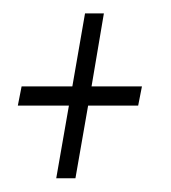

<svg xmlns="http://www.w3.org/2000/svg" viewBox="-20 -380 249 280"><path d="M62 -120H90L108.5 -226H181.5L187 -254H113.5L131.5 -360.5H104L85.5 -254H11.5L6 -226H80.5Z"/></svg>

Font: Anybody Condensed ExtraLight
Style: Italic
Weight: 250
Width: 3
Italic angle: -10°
Version: Version 1.113;gftools[0.9.25]